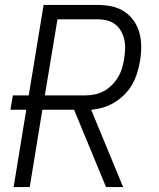

<svg xmlns="http://www.w3.org/2000/svg" viewBox="-20 -755 640 775"><path d="M408 0 279 -312H151L100 0H35L86 -312H22L32 -370H96L156 -735H375Q404 -735 432 -729Q460 -723 482.5 -708Q505 -693 520.5 -670.5Q536 -648 543 -621.5Q550 -595 550 -566Q550 -537 545 -508Q541 -484 533.5 -460Q526 -436 513.5 -414Q501 -392 482.5 -373.5Q464 -355 442 -341.5Q420 -328 396 -321Q372 -314 348 -312L477 0ZM161 -370H325Q344 -370 363 -374Q382 -378 399.5 -387.5Q417 -397 431.5 -411.5Q446 -426 456.5 -443.5Q467 -461 472.5 -479.5Q478 -498 481 -517Q484 -536 485 -556Q486 -576 482 -594Q478 -612 469 -628.5Q460 -645 446 -656Q432 -667 413.5 -672Q395 -677 376 -677H212Z"/></svg>

Font: Iosevka Light Extended
Style: Italic
Weight: 300
Width: 7
Italic angle: -9°
Monospace: yes
Designer: Belleve Invis
Foundry: Belleve Invis
Version: Version 32.5.0; ttfautohint (v1.8.4)